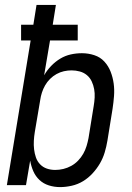

<svg xmlns="http://www.w3.org/2000/svg" viewBox="-20 -755 540 783"><path d="M225 8Q201 8 179 1Q157 -6 141 -21Q125 -36 116 -56.5Q107 -77 103 -100L86 0H8L105 -590H66V-654H116L129 -735H208L195 -654H297V-590H184L160 -448Q172 -469 189 -486.5Q206 -504 226 -516Q246 -528 268.5 -533Q291 -538 314 -538Q314 -538 314 -538Q314 -538 314 -538Q314 -538 314 -538Q314 -538 314 -538Q340 -538 364.5 -530Q389 -522 405.5 -504Q422 -486 431 -463Q440 -440 443.5 -415Q447 -390 445 -363.5Q443 -337 439 -311L418 -181Q414 -157 407 -133.5Q400 -110 387.5 -88.5Q375 -67 357.5 -48Q340 -29 318.5 -16Q297 -3 272.5 2.5Q248 8 225 8ZM205 -62Q222 -62 238.5 -66Q255 -70 270.5 -78.5Q286 -87 298.5 -100Q311 -113 319.5 -128Q328 -143 333 -159.5Q338 -176 341 -192L362 -322Q365 -339 366 -357Q367 -375 364 -391.5Q361 -408 354 -423Q347 -438 334.5 -448.5Q322 -459 305.5 -463.5Q289 -468 272 -468Q256 -468 240.5 -464.5Q225 -461 210.5 -453Q196 -445 184 -433Q172 -421 164 -407Q156 -393 151 -377.5Q146 -362 144 -347L122 -217Q119 -199 118 -181Q117 -163 119 -146Q121 -129 126.5 -113Q132 -97 143.5 -85Q155 -73 171 -67.5Q187 -62 205 -62Z"/></svg>

Font: Iosevka Curly Oblique
Style: Regular
Weight: 400
Italic angle: -9°
Monospace: yes
Designer: Belleve Invis
Foundry: Belleve Invis
Version: Version 11.1.0; ttfautohint (v1.8.3)